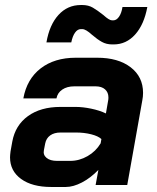

<svg xmlns="http://www.w3.org/2000/svg" viewBox="-20 -737 624 765"><path d="M20 -110Q20 -118 22 -134L29 -173Q41 -238 91.5 -274.5Q142 -311 221 -311H281Q310 -311 343.5 -304Q377 -297 402 -285L411 -337Q412 -341 412 -349Q412 -369 398.5 -381Q385 -393 361 -393H276Q247 -393 228 -380Q209 -367 205 -345H73Q87 -422 142 -464.5Q197 -507 282 -507H367Q451 -507 500.5 -469Q550 -431 550 -367Q550 -352 547 -337L487 0H361L372 -60Q341 -28 306.5 -10Q272 8 242 8H184Q108 8 64 -24Q20 -56 20 -110ZM260 -96Q296 -96 329 -115Q362 -134 381 -166L384 -183Q371 -195 343 -202Q315 -209 283 -209H221Q196 -209 180 -197.5Q164 -186 160 -165L155 -139Q151 -120 165.5 -108Q180 -96 207 -96ZM347 -598Q322 -621 308 -621H302Q289 -621 279 -607Q269 -593 264 -568H165Q177 -638 213 -677.5Q249 -717 302 -717H308Q332 -717 350 -706.5Q368 -696 392 -677Q415 -656 426 -656H432Q444 -656 454 -670Q464 -684 468 -709H567Q554 -639 518.5 -599.5Q483 -560 433 -560H427Q404 -560 386 -570Q368 -580 347 -598Z"/></svg>

Font: Bai Jamjuree
Style: Bold Italic
Weight: 700
Italic angle: -10°
Designer: Katatrad Aksorn Co.,Ltd.
Foundry: Cadson Demak Co.,Ltd.
Version: Version 1.000; ttfautohint (v1.6)